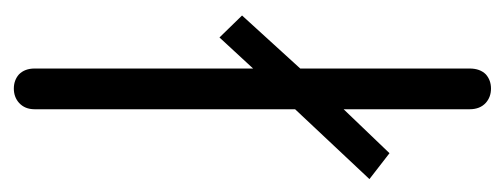

<svg xmlns="http://www.w3.org/2000/svg" viewBox="-256 -488 761 290"><g transform="rotate(90 125.0 -342.5)"><path d="M83 -13.7Q83 1 91.8 9.8Q100.6 17.6 113.3 17.6Q126 17.6 134.8 9.8Q144.5 1 144.5 -13.7V-407.2L250 -519.5L210.9 -549.8L144.5 -480.5V-670.9Q144.5 -686.5 134.8 -695.3Q126 -703.1 113.3 -703.1Q100.6 -703.1 91.8 -695.3Q83 -686.5 83 -670.9V-415L2.9 -327.1L36.1 -293L83 -343.8Z"/></g></svg>

Font: Gulim
Style: Regular
Weight: 400
Version: Version 2.21